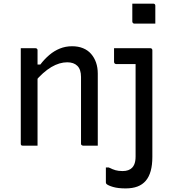

<svg xmlns="http://www.w3.org/2000/svg" viewBox="-20 -795 940 1048"><path d="M800.8 -531.8Q804.5 -531.8 806.8 -530.3Q809.2 -528.8 810.4 -526.5Q811.6 -524.2 811.6 -520.8Q811.6 -464.6 811.6 -408Q811.6 -351.3 811.6 -294Q811.6 -236.6 811.6 -178.2Q811.6 -119.9 811.6 -60.2Q811.6 -0.6 811.6 61.4Q811.6 105.4 802.7 137.8Q793.8 170.3 775.7 191.6Q757.7 212.8 730.3 223.1Q703 233.4 665.8 233.4Q624.3 233.4 597.2 225.5Q570.2 217.6 560.9 209Q559.9 206.8 558.9 205.2Q557.9 203.6 557.9 201Q557.9 181.2 557.9 159.7Q557.9 138.3 557.9 118.9H573.2Q594.4 129.5 610.5 134.1Q626.7 138.7 649.7 138.7Q667 138.7 679.9 133.9Q692.7 129.2 701.6 120Q708 113.1 712.1 104.2Q716.1 95.4 718.1 84.3Q720.1 73.1 720.1 59.3Q720.1 -9.8 720.1 -74.8Q720.1 -139.8 720.1 -201.9Q720.1 -264.1 720.1 -324.5Q720.1 -385 720.1 -445.4H711.2Q701.2 -445.4 689 -445.4Q676.8 -445.4 663.9 -445.4Q651 -445.4 638.1 -445.4Q625.2 -445.4 613.5 -445.4Q610.5 -445.4 608 -446.9Q605.5 -448.4 604 -450.9Q602.5 -453.4 602.5 -456.4Q602.5 -475.2 602.5 -494.1Q602.5 -513 602.5 -531.8Q631.3 -531.8 657.8 -531.8Q684.4 -531.8 708.8 -531.8Q733.3 -531.8 756.3 -531.8Q779.3 -531.8 800.8 -531.8ZM702.2 -775.1Q716.2 -775.1 730.5 -775.1Q744.8 -775.1 759.5 -775.1Q774.2 -775.1 788.6 -775.1Q802.9 -775.1 816.8 -775.1Q821.8 -775.1 824.8 -772.1Q827.8 -769.1 827.8 -764.1V-666Q813.9 -666 799.6 -666Q785.2 -666 770.5 -666Q755.8 -666 741.5 -666Q727.2 -666 713.2 -666Q710.2 -666 707.7 -667.5Q705.2 -669 703.7 -671.5Q702.2 -674 702.2 -677ZM513.7 0Q492.5 0 473.6 0Q454.8 0 433.2 0Q430.2 0 427.7 -1.5Q425.2 -2.9 423.7 -4.9Q422.2 -6.9 422.2 -10.8Q422.2 -71.8 422.2 -132.4Q422.2 -193.1 422.2 -253.7Q422.2 -314.4 422.2 -374.7Q422.2 -415.8 402.4 -435.4Q382.7 -455 346.8 -455Q326.1 -455 304.3 -448.6Q282.4 -442.1 260.1 -428.9Q237.8 -415.6 215.4 -395.8Q193 -376.1 170.2 -348.5V-442.9H200.2Q223.3 -473.1 249.7 -495.3Q276 -517.6 307 -530.1Q338.1 -542.6 373.4 -542.6Q407.2 -542.6 433.4 -531.8Q459.6 -521.1 477.2 -500.8Q494.8 -480.6 504.3 -453.5Q513.7 -426.3 513.7 -393.4Q513.7 -345.4 513.7 -297Q513.7 -248.6 513.7 -200.3Q513.7 -151.9 513.7 -103.1Q513.7 -76.9 513.7 -51.3Q513.7 -25.6 513.7 0ZM184.9 0Q171 0 158.1 0Q145.1 0 131.9 0Q118.7 0 104.4 0Q101.4 0 99.4 -0.5Q97.4 -1 95.9 -2.5Q94.4 -4.1 93.9 -6.1Q93.4 -8.1 93.4 -11.2Q93.4 -64 93.4 -116.8Q93.4 -169.6 93.4 -221.9Q93.4 -274.2 93.4 -327Q93.4 -379.8 93.4 -432.6Q93.4 -464.9 93.4 -490.5Q93.4 -516.1 93.4 -531.8Q109.1 -531.8 122.5 -531.8Q135.8 -531.8 148.5 -531.8Q161.3 -531.8 173.9 -531.8Q177.9 -531.8 179.9 -530.3Q181.9 -528.8 183.4 -526.8Q184.9 -524.7 184.9 -520.7Q184.9 -456 184.9 -390.8Q184.9 -325.6 184.9 -260.3Q184.9 -195.1 184.9 -129.9Q184.9 -64.7 184.9 0Z"/></svg>

Font: Recursive Sans Linear Light
Style: Regular
Weight: 300
Version: Version 1.085